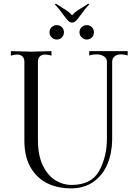

<svg xmlns="http://www.w3.org/2000/svg" viewBox="-20 -1023 747 1063"><path d="M115 -237V-680Q115 -700 104.5 -710.5Q94 -721 75 -721Q59 -721 40 -715V-740L78 -739Q128 -737 154 -737Q180 -737 228 -739L265 -740V-715Q246 -721 230 -721Q211 -721 200.5 -710.5Q190 -700 190 -680V-249Q190 -161 218 -105Q246 -49 288 -24Q330 1 375 1Q486 1 529 -77Q572 -155 572 -256V-681Q572 -700 555.5 -711Q539 -722 513 -722Q493 -722 474 -716V-740H687V-716Q667 -722 650 -722Q628 -722 614.5 -711Q601 -700 601 -681V-249Q600 -175 574.5 -114Q549 -53 497.5 -16.5Q446 20 371 20Q305 20 248.5 -5Q192 -30 154.5 -87.5Q117 -145 115 -237ZM339 -930 318 -958Q306 -976 284 -998L289 -1003Q300 -995 320 -983Q339 -972 352 -963Q365 -954 378 -939H380Q393 -954 406 -963Q419 -972 438 -983Q458 -995 469 -1003L474 -998Q452 -976 440 -958L419 -930Q416 -927 409.5 -918Q403 -909 395.5 -903.5Q388 -898 379 -898Q369 -898 361.5 -904.5Q354 -911 348 -919Q342 -927 339 -930ZM254 -844Q254 -861 266 -872.5Q278 -884 294 -884Q311 -884 322.5 -872.5Q334 -861 334 -844Q334 -827 322.5 -815.5Q311 -804 294 -804Q278 -804 266 -816Q254 -828 254 -844ZM420 -844Q420 -861 432 -872.5Q444 -884 460 -884Q477 -884 488.5 -872.5Q500 -861 500 -844Q500 -827 488.5 -815.5Q477 -804 460 -804Q445 -804 432.5 -816Q420 -828 420 -844Z"/></svg>

Font: Viaoda Libre
Style: Regular
Weight: 400
Designer: Gydient
Version: Version 2.000